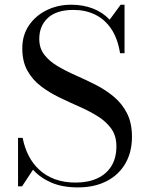

<svg xmlns="http://www.w3.org/2000/svg" viewBox="-20 -780 616 814"><path d="M310 14.5Q245.5 14.5 198.5 -5.5Q151.5 -25.5 120 -60.5L73.5 10H56.5V-195.5H76Q84 -154.5 101.5 -120Q119 -85.5 146.8 -60Q174.5 -34.5 212.8 -20.2Q251 -6 301 -6Q354 -6 392.8 -24Q431.5 -42 452.5 -76.2Q473.5 -110.5 473.5 -160Q473.5 -204 452 -234.2Q430.5 -264.5 394.8 -286.8Q359 -309 316.5 -327.8Q274 -346.5 231.5 -367Q189 -387.5 153.2 -414.8Q117.5 -442 96 -480.8Q74.5 -519.5 74.5 -575Q74.5 -630.5 102.5 -672Q130.5 -713.5 177.8 -736.8Q225 -760 282 -760Q331.5 -760 373 -744.2Q414.5 -728.5 445 -696.5L491.5 -760H508V-554.5H489Q479 -617 451.5 -657.8Q424 -698.5 383 -718.2Q342 -738 291.5 -738Q220 -738 183.2 -704.2Q146.5 -670.5 146.5 -615Q146.5 -575.5 167.8 -548Q189 -520.5 224 -499.8Q259 -479 301 -460.5Q343 -442 385 -420.8Q427 -399.5 462 -370.5Q497 -341.5 518.2 -300.2Q539.5 -259 539.5 -200Q539.5 -135 511.5 -86.8Q483.5 -38.5 432 -12Q380.5 14.5 310 14.5Z"/></svg>

Font: Bodoni Moda SC
Style: Regular
Weight: 400
Designer: Owen Earl
Foundry: indestructible type
Version: Version 2.005